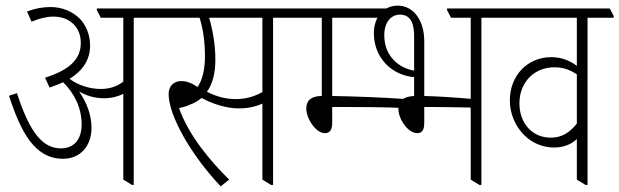

<svg xmlns="http://www.w3.org/2000/svg" viewBox="-20 -652 2200 682"><path d="M204 -88C264 -88 305 -132 305 -198C305 -243 289 -286 261 -327C287 -312 316 -303 349 -303C375 -303 399 -309 418 -319V-14L449 5H455V-589H548V-595L534 -622H324V-616L338 -589H418V-362C397 -346 371 -336 338 -336C296 -336 257 -350 227 -372C279 -404 300 -445 300 -490C300 -527 287 -560 265 -584C239 -611 201 -627 160 -627C131 -627 104 -622 76 -611L92 -575C121 -587 146 -593 170 -593C227 -593 267 -556 267 -500C267 -447 235 -406 140 -376L156 -341C174 -347 190 -353 204 -360C244 -321 270 -269 270 -210C270 -158 244 -125 196 -125C122 -125 80 -201 40 -321L12 -312C54 -183 103 -88 204 -88Z M764 10 794 -14C729 -78 651 -169 616 -268C629 -271 642 -274 654 -280C671 -286 684 -294 696 -304C737 -282 784 -267 829 -267C860 -267 888 -273 912 -284V-14L943 5H950V-589H1042V-595L1028 -622H503V-616L517 -589H689C703 -544 708 -498 708 -451C708 -403 698 -367 682 -343C659 -358 642 -364 624 -364C598 -364 579 -347 579 -318C579 -243 656 -104 764 10ZM745 -440C745 -490 737 -540 723 -589H912V-325C884 -309 852 -300 818 -300C786 -300 752 -307 715 -326C736 -355 745 -394 745 -440Z M1134 -179C1157 -179 1160 -199 1160 -219V-272C1169 -272 1179 -272 1186 -272C1239 -272 1345 -272 1424 -268V-300C1340 -306 1232 -310 1160 -311V-589H1358V-622H997V-616L1011 -589H1123V-311C1087 -311 1068 -296 1068 -267C1068 -230 1102 -179 1134 -179Z M1462 -179C1486 -179 1487 -202 1487 -219V-272C1496 -272 1506 -272 1513 -272C1544 -272 1602 -271 1652 -270V-14L1683 5H1690V-589H1782V-595L1768 -622H1568V-616L1582 -589H1652V-301C1595 -306 1533 -310 1487 -311V-506C1487 -579 1449 -632 1393 -632C1342 -632 1308 -591 1308 -534C1308 -449 1369 -385 1451 -378V-311C1412 -309 1395 -294 1395 -266C1395 -229 1429 -179 1462 -179ZM1345 -527C1345 -572 1368 -600 1401 -600C1442 -600 1451 -563 1451 -522V-401C1399 -410 1345 -450 1345 -527Z M1947 -128C1980 -128 2008 -138 2029 -158V-14L2060 5H2067V-589H2160V-595L2146 -622H1737V-616L1751 -589H2029V-418C2003 -438 1972 -449 1938 -449C1855 -449 1791 -385 1791 -295C1791 -247 1811 -203 1842 -172C1869 -145 1907 -128 1947 -128ZM1825 -285C1825 -360 1878 -413 1949 -413C1980 -413 2003 -405 2029 -388V-213C2002 -179 1974 -163 1936 -163C1871 -163 1825 -214 1825 -285Z"/></svg>

Font: Noto Serif Devanagari ExtraCondensed ExtraLight
Style: Regular
Weight: 200
Width: 2
Designer: Universal Thirst, Indian Type Foundry and the Monotype Design Team
Foundry: Monotype Imaging Inc.
Version: Version 2.004